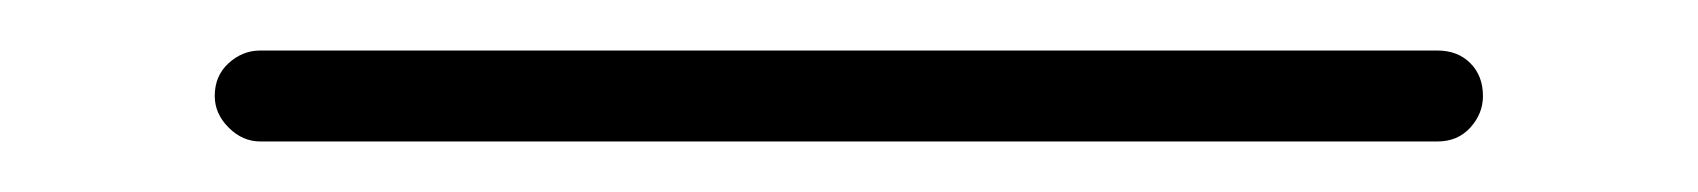

<svg xmlns="http://www.w3.org/2000/svg" viewBox="-20 8 672 76"><path d="M83 64Q76 64 70.5 58.5Q65 53 65 46Q65 38 70.5 33Q76 28 83 28H549Q557 28 562 33Q567 38 567 46Q567 53 562 58.5Q557 64 549 64Z"/></svg>

Font: Zen Maru Gothic Light
Style: Regular
Weight: 300
Designer: Yoshimichi Ohira
Foundry: Positype
Version: Version 1.001